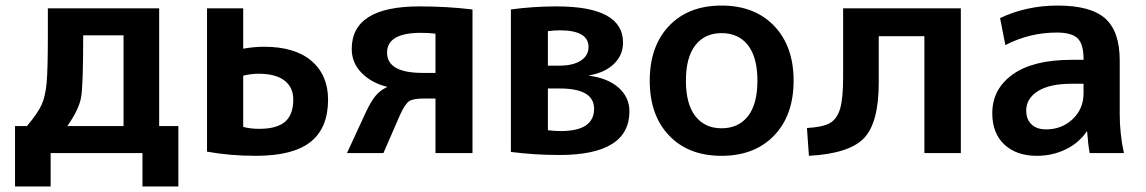

<svg xmlns="http://www.w3.org/2000/svg" viewBox="-20 -550 4118 690"><path d="M222 -97H424V-423H279Q279 -244 271.5 -200.5Q264 -157 222 -97ZM77 -97Q117 -145 130 -174.5Q143 -204 147.5 -251.5Q152 -299 152 -423V-520H552V-97H621V120H492V0H162V120H34V-97Z M724 -520H854V-375Q893 -382 929 -382Q1040 -382 1099.5 -331Q1159 -280 1159 -192Q1159 -90 1096 -40Q1033 10 899 10Q807 10 724 -5ZM854 -278V-94Q879 -87 911 -87Q975 -87 1004.5 -112.5Q1034 -138 1034 -192Q1034 -236 1002.5 -260.5Q971 -285 909 -285Q882 -285 854 -278Z M1371 -237V-238Q1315 -252 1279.5 -288Q1244 -324 1244 -374Q1244 -527 1487 -527Q1587 -527 1678 -516V0H1545V-196H1504Q1465 -196 1450.5 -186.5Q1436 -177 1418 -138L1358 0H1227L1294 -145Q1313 -186 1330 -206Q1347 -226 1371 -237ZM1545 -288V-429Q1520 -432 1493 -432Q1371 -432 1371 -361Q1371 -288 1499 -288Z M1949 -82Q1972 -79 1995 -79Q2115 -79 2115 -159Q2115 -232 1992 -232H1949ZM1949 -314H1990Q2039 -314 2067 -332Q2095 -350 2095 -381Q2095 -441 1992 -441Q1970 -441 1949 -438ZM2242 -150Q2242 7 1990 7Q1901 7 1816 -4V-516Q1896 -527 1981 -527Q2219 -527 2219 -397Q2219 -352 2186.5 -320.5Q2154 -289 2097 -279V-278Q2165 -269 2203.5 -234.5Q2242 -200 2242 -150Z M2384.5 -457Q2454 -530 2573 -530Q2692 -530 2762 -457Q2832 -384 2832 -260Q2832 -136 2762 -63Q2692 10 2573 10Q2454 10 2384.5 -63Q2315 -136 2315 -260Q2315 -384 2384.5 -457ZM2573 -89Q2634 -89 2668 -132.5Q2702 -176 2702 -260Q2702 -344 2668 -387.5Q2634 -431 2573 -431Q2513 -431 2479 -387.5Q2445 -344 2445 -260Q2445 -176 2479 -132.5Q2513 -89 2573 -89Z M3433 0H3302V-420H3138V-253Q3138 -109 3085 -53.5Q3032 2 2887 10L2880 -90Q2936 -93 2962 -107.5Q2988 -122 2999 -159Q3010 -196 3010 -272V-520H3433Z M3781 -530Q3900 -530 3952 -483.5Q4004 -437 4004 -333V-140Q4004 -69 4019 0H3896Q3890 -33 3887 -77H3885Q3857 -36 3809.5 -13Q3762 10 3706 10Q3633 10 3589.5 -30.5Q3546 -71 3546 -143Q3546 -230 3619.5 -282.5Q3693 -335 3831 -335H3874V-338Q3874 -391 3853 -412Q3832 -433 3778 -433Q3680 -433 3593 -388L3574 -485Q3669 -530 3781 -530ZM3668 -153Q3668 -121 3687 -103Q3706 -85 3739 -85Q3796 -85 3835 -122Q3874 -159 3874 -215V-249H3831Q3752 -249 3710 -222.5Q3668 -196 3668 -153Z"/></svg>

Font: Mplus 1p Bold
Style: Bold
Weight: 700
Version: Version 1.061